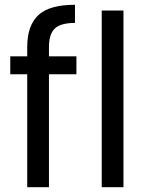

<svg xmlns="http://www.w3.org/2000/svg" viewBox="-20 -784 614 804"><path d="M300 -548C300 -548 185 -548 185 -548C185 -548 185 -587 185 -587C185 -587 185 -587 185 -587C185 -623 193 -649 210 -665C226 -680 254 -688 294 -688C294 -688 294 -764 294 -764C294 -764 294 -764 294 -764C224 -764 173 -750 142 -722C110 -693 94 -648 94 -587C94 -587 94 -548 94 -548C94 -548 23 -548 23 -548C23 -548 23 -473 23 -473C23 -473 94 -473 94 -473C94 -473 94 0 94 0C94 0 185 0 185 0C185 0 185 -473 185 -473C185 -473 300 -473 300 -473C300 -473 300 -548 300 -548ZM406 -740C406 -740 406 0 406 0C406 0 497 0 497 0C497 0 497 -740 497 -740C497 -740 406 -740 406 -740Z"/></svg>

Font: Girnar Poppins
Style: Regular
Weight: 500
Designer: Ninad Kale (Devanagari), Jonny Pinhorn (Latin)
Foundry: Indian Type Foundry
Version: ""